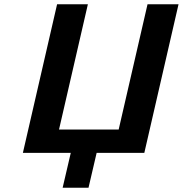

<svg xmlns="http://www.w3.org/2000/svg" viewBox="-20 -715 855 898"><path d="M87 0 247 -695H391L256 -109H535L670 -695H815L655 0H432L394 163H273L311 0Z"/></svg>

Font: Coval
Style: ExtraBold Italic
Weight: 800
Foundry: Context Ltd
Version: Version 001.000